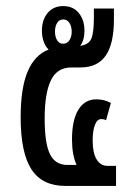

<svg xmlns="http://www.w3.org/2000/svg" viewBox="-20 -612 448 632"><path d="M362 -66V0H195Q119 0 83.5 -54.5Q48 -109 48 -226Q48 -322 71 -376.5Q94 -431 140 -449Q130 -458 124 -474.5Q118 -491 118 -511Q118 -547 137 -569.5Q156 -592 188 -592Q221 -592 239.5 -569Q258 -546 258 -511Q258 -480 244 -461Q272 -465 280.5 -484.5Q289 -504 289 -553V-584H355V-548Q355 -468 328 -429Q301 -390 245 -390H215Q168 -390 147.5 -347.5Q127 -305 127 -222Q127 -140 144.5 -104.5Q162 -69 202 -69H232Q217 -102 217 -153Q217 -217 238 -251Q259 -285 297 -285Q324 -285 345 -273L329 -216Q324 -220 313 -220Q300 -220 292.5 -201Q285 -182 285 -149Q285 -109 298 -87.5Q311 -66 334 -66ZM161 -508Q161 -491 168 -479.5Q175 -468 188 -468Q201 -468 208.5 -479.5Q216 -491 216 -508Q216 -525 208.5 -536.5Q201 -548 188 -548Q175 -548 168 -536.5Q161 -525 161 -508Z"/></svg>

Font: Noto Sans Thai Cond
Style: Regular
Weight: 400
Width: 3
Designer: Monotype Design Team
Foundry: Monotype Imaging Inc.
Version: Version 1.000